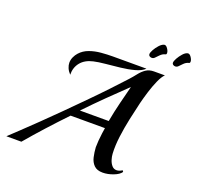

<svg xmlns="http://www.w3.org/2000/svg" viewBox="-149 -1036 1234 1203"><g transform="rotate(20 468.5 -434.5)"><path d="M656 8Q618 8 598 -12Q578 -32 571 -63Q564 -94 562 -127Q562 -146 564 -172Q566 -198 569.5 -222.5Q573 -247 575 -259H346Q282 -192 224.5 -128.5Q167 -65 112 0H12Q38 -24 80.5 -64.5Q123 -105 177 -157Q231 -209 289.5 -267.5Q348 -326 407 -385.5Q466 -445 518.5 -500.5Q571 -556 612 -601Q632 -623 649.5 -645.5Q667 -668 689 -683Q711 -698 743 -698H815Q798 -682 781 -644Q764 -606 750.5 -562Q737 -518 728 -482Q715 -428 701.5 -365Q688 -302 680 -240Q672 -178 675 -125Q676 -106 682.5 -85.5Q689 -65 701.5 -50.5Q714 -36 733 -36Q750 -36 770 -49L776 -40Q763 -20 726.5 -6Q690 8 656 8ZM256 -499Q240 -516 232.5 -534Q225 -552 225 -568Q225 -588 233.5 -606.5Q242 -625 254 -638Q278 -665 314 -678Q350 -691 390.5 -694.5Q431 -698 468 -698H692Q671 -677 628.5 -665.5Q586 -654 536 -648.5Q486 -643 439.5 -638.5Q393 -634 363 -627Q310 -615 282.5 -581Q255 -547 256 -499ZM390 -309H582Q594 -375 610.5 -441Q627 -507 640 -557Q579 -499 515.5 -436.5Q452 -374 390 -309ZM718 -781Q710 -773 699 -773Q691 -773 684.5 -777.5Q678 -782 678 -790Q678 -801 688.5 -820Q699 -839 714.5 -856Q730 -873 745 -877Q757 -880 768.5 -863.5Q780 -847 780 -834Q780 -824 773 -823Q755 -819 740.5 -804Q726 -789 718 -781ZM875 -781Q867 -773 856 -773Q848 -773 841.5 -777.5Q835 -782 835 -790Q835 -801 845.5 -820Q856 -839 871.5 -856.5Q887 -874 902 -877Q914 -880 925.5 -863.5Q937 -847 937 -834Q937 -824 930 -823Q912 -819 897.5 -804Q883 -789 875 -781Z"/></g></svg>

Font: Playball
Style: Regular
Weight: 400
Designer: Robert E. Leuschke
Foundry: Robert E. Leuschke
Version: Version 1.010